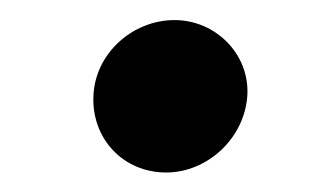

<svg xmlns="http://www.w3.org/2000/svg" viewBox="-20 -416 330 195"><path d="M148.8 -240.8C190.3 -240.8 228.3 -275.2 231.2 -318.9C233.7 -360.8 199.2 -395.6 157.3 -395.6C114.3 -395.6 76.7 -361.5 74.9 -318.9C72.8 -275.2 105.1 -240.8 148.8 -240.8Z"/></svg>

Font: Margiela Sans Semi Bold
Style: Italic
Weight: 600
Italic angle: -9.39999°
Designer: Stefan Endress, Andreas Faust
Version: Version 1.100;FEAKit 1.0